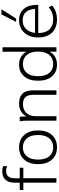

<svg xmlns="http://www.w3.org/2000/svg" viewBox="892 -1682 799 2622"><g transform="rotate(-90 1291.0 -371.5)"><path d="M107 0V-452H7V-501H107V-572Q107 -653 147 -696.5Q187 -740 261 -740Q279 -740 299.5 -736.5Q320 -733 333 -728V-674Q321 -679 304 -683Q287 -687 268 -687Q167 -687 167 -565V-501H311V-452H168V0Z M590 8Q484 8 422 -61Q360 -130 360 -251Q360 -371 422 -440.5Q484 -510 590 -510Q695 -510 757.5 -440.5Q820 -371 820 -251Q820 -130 757.5 -61Q695 8 590 8ZM590 -44Q666 -44 712 -97Q758 -150 758 -251Q758 -351 712 -404.5Q666 -458 590 -458Q512 -458 467 -404.5Q422 -351 422 -251Q422 -150 467 -97Q512 -44 590 -44Z M954 0V-389Q954 -416 952 -444.5Q950 -473 946 -501H1006L1013 -409Q1038 -459 1083.5 -484.5Q1129 -510 1188 -510Q1277 -510 1322.5 -463Q1368 -416 1368 -316V0H1307V-311Q1307 -388 1276 -422.5Q1245 -457 1180 -457Q1104 -457 1059.5 -411Q1015 -365 1015 -287V0Z M1720 8Q1619 8 1559 -60.5Q1499 -129 1499 -251Q1499 -372 1559 -441Q1619 -510 1720 -510Q1780 -510 1826 -483Q1872 -456 1895 -408V-736H1956V0H1896V-95Q1873 -46 1826.5 -19Q1780 8 1720 8ZM1728 -44Q1804 -44 1850.5 -97Q1897 -150 1897 -251Q1897 -351 1850.5 -404.5Q1804 -458 1728 -458Q1651 -458 1606 -404.5Q1561 -351 1561 -251Q1561 -150 1606 -97Q1651 -44 1728 -44Z M2090 0ZM2337 8Q2223 8 2156.5 -59.5Q2090 -127 2090 -249Q2090 -328 2119.5 -386.5Q2149 -445 2202 -477.5Q2255 -510 2325 -510Q2424 -510 2479 -447Q2534 -384 2534 -276V-248H2150Q2151 -147 2200 -95.5Q2249 -44 2338 -44Q2383 -44 2423.5 -58Q2464 -72 2501 -106L2526 -61Q2494 -28 2443 -10Q2392 8 2337 8ZM2324 -461Q2250 -461 2205.5 -415Q2161 -369 2152 -292H2479Q2476 -372 2437 -416.5Q2398 -461 2324 -461ZM2302 -550 2405 -751H2475L2348 -550Z"/></g></svg>

Font: Winston Light
Style: Regular
Weight: 300
Designer: Original fonts by Vernon Adams / Changes by Cristiano Sobral
Foundry: Original fonts by Vernon Adams / Changes by Cristiano Sobral
Version: Version 2.503;July 17, 2020;FontCreator 13.0.0.2655 64-bit